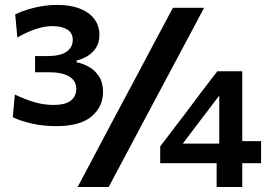

<svg xmlns="http://www.w3.org/2000/svg" viewBox="-20 -744 1080 764"><path d="M203.5 -242Q179 -242 154.8 -244.5Q130.5 -247 108 -252Q85.5 -257 66 -263.5Q46.5 -270 31 -277.5L39 -368Q58.5 -358.5 78 -350.8Q97.5 -343 116.8 -337.5Q136 -332 154.8 -329.2Q173.5 -326.5 191.5 -326.5Q241.5 -326.5 262.5 -344.2Q283.5 -362 283.5 -390.5Q283.5 -422.5 255.5 -439.5Q227.5 -456.5 175 -456.5Q161.5 -456.5 147.2 -456.5Q133 -456.5 119.5 -456.5V-521Q132 -521 144.2 -521Q156.5 -521 169.5 -521Q221 -521 245.2 -538.5Q269.5 -556 269.5 -585Q269.5 -613 247.8 -626.5Q226 -640 189 -640Q166 -640 142.5 -634.2Q119 -628.5 95.2 -618.2Q71.5 -608 49 -594.5L40.5 -687Q56.5 -694.5 75.5 -701.2Q94.5 -708 116 -713.2Q137.5 -718.5 160.5 -721.5Q183.5 -724.5 207 -724.5Q259.5 -724.5 297.2 -710Q335 -695.5 355.2 -668.5Q375.5 -641.5 375.5 -605.5Q375.5 -563.5 348.8 -537.5Q322 -511.5 285 -503.5V-496Q310 -491.5 334.2 -477.8Q358.5 -464 374.2 -439.5Q390 -415 390 -378.5Q390 -319 344.2 -280.5Q298.5 -242 203.5 -242ZM289 0Q318.5 -55 346.5 -108.2Q374.5 -161.5 410.5 -229.5L542.5 -477Q567.5 -524 588.2 -563.2Q609 -602.5 628.5 -638.8Q648 -675 668 -713H792Q772 -675 752.8 -638.8Q733.5 -602.5 712.5 -563.2Q691.5 -524 666.5 -477L534.5 -229.5Q498.5 -161.5 470.2 -108.2Q442 -55 412.5 0ZM842 0Q842 -33.5 842 -62.2Q842 -91 842 -131.5L852.5 -145.5V-278.5Q852.5 -313 852.5 -347.8Q852.5 -382.5 852.5 -417L920 -452.5Q901 -427.5 882.5 -403.2Q864 -379 845 -354L764 -247.5Q747.5 -225.5 731.5 -204.5Q715.5 -183.5 699.5 -162L696.5 -172.5H869.5L880.5 -182.5Q912 -182.5 951.5 -182.5Q991 -182.5 1019 -182.5V-94.5Q991 -94.5 951.5 -94.5Q912 -94.5 880.5 -94.5H617.5V-161.5Q630.5 -178.5 648.2 -201.8Q666 -225 684.8 -249.8Q703.5 -274.5 719 -294.5L778.5 -374Q795 -395.5 811.8 -417.5Q828.5 -439.5 845 -460.5H944Q944 -418.5 944 -378Q944 -337.5 944 -297.5V-131.5Q944 -91 944 -62.2Q944 -33.5 944 0Z"/></svg>

Font: Commissioner Thin SemiBold
Style: Regular
Weight: 600
Version: Version 1.000